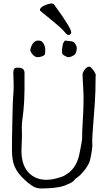

<svg xmlns="http://www.w3.org/2000/svg" viewBox="-20 -1073 620 1105"><path d="M176.8 -831.1Q188.5 -839.8 200.2 -839.8Q204.1 -839.8 213.9 -837.9Q222.7 -835.9 232.4 -819.3Q239.3 -805.7 240.2 -793.9Q240.2 -780.3 240.2 -777.3Q240.2 -763.7 237.3 -757.8Q230.5 -751 219.7 -748Q209 -744.1 198.2 -744.1H193.4Q179.7 -746.1 168.9 -758.3Q158.2 -770.5 154.3 -781.2Q154.3 -793 160.2 -806.6Q166 -821.3 176.8 -831.1ZM346.7 -830.1Q350.6 -836.9 353.5 -838.9Q356.4 -838.9 359.4 -838.9Q363.3 -838.9 368.2 -837.9Q394.5 -835.9 402.3 -832Q409.2 -828.1 415 -817.4Q421.9 -806.6 421.9 -794.9Q421.9 -786.1 417 -770.5Q413.1 -756.8 396.5 -751V-750Q382.8 -744.1 375 -744.1Q374 -744.1 368.2 -744.1Q364.3 -745.1 350.6 -752.9Q340.8 -758.8 338.9 -762.7Q336.9 -767.6 336.9 -777.3V-788.1Q336.9 -788.1 336.9 -788.1Q338.9 -800.8 340.8 -813.5Q341.8 -824.2 346.7 -829.1ZM389.6 -883.8Q383.8 -868.2 368.2 -873Q363.3 -875 348.6 -892.6Q334 -910.2 294.4 -942.9Q254.9 -975.6 213.9 -1008.8Q208 -1013.7 211.4 -1022Q214.8 -1030.3 229 -1038.1Q243.2 -1045.9 259.8 -1050.3Q276.4 -1054.7 282.2 -1052.2Q288.1 -1049.8 290 -1048.8Q396.5 -903.3 389.6 -883.8ZM349.6 -3.9Q329.1 2.9 302.7 6.3Q276.4 9.8 251.5 10.7Q226.6 11.7 216.8 11.7Q187.5 11.7 163.1 -4.9Q138.7 -21.5 121.1 -39.1Q99.6 -58.6 86.4 -76.7Q73.2 -94.7 64.9 -113.3Q56.6 -131.8 53.2 -153.3Q49.8 -174.8 48.8 -202.1Q48.8 -280.3 50.8 -361.3Q52.7 -491.2 57.6 -543Q58.6 -553.7 58.6 -564.9Q58.6 -576.2 58.6 -589.8Q58.6 -604.5 57.6 -619.6Q56.6 -634.8 56.6 -652.3Q56.6 -667 60.5 -675.3Q64.5 -683.6 82 -683.6Q101.6 -683.6 111.3 -676.8Q121.1 -669.9 121.1 -651.4Q121.1 -606.4 121.1 -560.5Q120.1 -480.5 115.2 -438.5Q113.3 -420.9 111.3 -405.3Q109.4 -389.6 107.4 -374Q105.5 -357.4 105.5 -341.8Q105.5 -337.9 106 -325.7Q106.4 -313.5 106.4 -292Q106.4 -270.5 105 -248Q103.5 -225.6 103.5 -205.1Q103.5 -169.9 111.8 -139.6Q120.1 -109.4 138.2 -86.9Q156.2 -64.5 184.1 -51.3Q211.9 -38.1 250 -38.1Q258.8 -38.1 273.4 -40Q288.1 -42 303.2 -45.9Q318.4 -49.8 333 -54.7Q347.7 -59.6 357.4 -66.4Q394.5 -87.9 415 -125Q431.6 -153.3 440.4 -204.1Q442.4 -214.8 444.8 -226.1Q447.3 -237.3 449.2 -251Q451.2 -260.7 452.1 -270.5Q453.1 -280.3 453.1 -291Q453.1 -303.7 453.1 -314.5Q453.1 -325.2 454.1 -335Q457 -380.9 459 -426.8Q460.9 -472.7 460.9 -519.5Q460.9 -535.2 459 -566.4L457 -597.7Q455.1 -628.9 455.1 -644.5Q455.1 -649.4 458.5 -657.2Q461.9 -665 467.3 -672.4Q472.7 -679.7 479.5 -684.6Q486.3 -689.5 492.2 -689.5Q499 -689.5 503.9 -684.6Q505.9 -682.6 507.3 -680.2Q508.8 -677.7 510.7 -676.8Q519.5 -667 522.9 -661.1Q526.4 -655.3 530.3 -645.5Q531.2 -643.6 531.2 -641.6Q531.2 -640.6 530.8 -639.2Q530.3 -637.7 530.3 -634.8Q530.3 -540 525.4 -475.6Q514.6 -331.1 513.7 -319.3Q512.7 -302.7 511.7 -288.1Q510.7 -273.4 510.7 -259.8Q510.7 -253.9 511.2 -248.5Q511.7 -243.2 511.7 -236.3Q511.7 -227.5 509.3 -210.4Q506.8 -193.4 503.4 -175.3Q500 -157.2 495.1 -141.6Q492.2 -132.8 484.4 -120.1L479.5 -112.3L477.5 -109.4Q475.6 -106.4 473.6 -103Q471.7 -99.6 469.7 -97.7Q460.9 -87.9 453.1 -78.1Q439.5 -62.5 435.5 -60.5Q429.7 -55.7 423.8 -50.8Q414.1 -44.9 412.1 -42Q404.3 -29.3 385.7 -19.5Z"/></svg>

Font: ToneOZ-YinPZ-Tsuipita-TC
Style: Regular
Weight: 400
Designer: ÂÆ£ÂøóÂáåJeffrey Xuan(jeffreyx@gmail.com, ToneOZ.com) ÈòøÂù§(cjkFonts)
Foundry: ToneOZ
Version: Version 0.24071